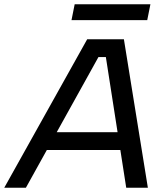

<svg xmlns="http://www.w3.org/2000/svg" viewBox="-62 -885 774 905"><path d="M437 -616H402L60 0H-42L349 -700H522L635 0H533ZM140 -262H547L531 -178H123ZM290 -865H647L632 -790H275Z"/></svg>

Font: Albert Sans Medium
Style: Italic
Weight: 500
Italic angle: -11.25°
Designer: Andreas Rasmussen
Foundry: a.Foundry
Version: Version 1.025